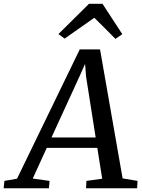

<svg xmlns="http://www.w3.org/2000/svg" viewBox="-85 -1014 766 1034"><path d="M-65.3 0 -61.3 -39.8 6.7 -51.6 344.4 -747.8H453.8L575.3 -53.3L655.8 -39.8L653.5 0H378.4L380.4 -39.8L465.4 -51.6L439 -217.7H166.8L91.3 -52.3L181.8 -39.8L178.6 0ZM192.3 -273.8H430.2L378.6 -601.2L373.1 -670L344.9 -606.3ZM229.7 -830.6 394.4 -993.6H467L573.6 -829.9L536.7 -804.7Q508.5 -833.1 480 -861.7Q451.6 -890.2 422.9 -918.3Q382.8 -890.2 343 -862.2Q303.2 -834.2 263.1 -806.1Z"/></svg>

Font: Merriweather Light
Style: Italic
Weight: 300
Italic angle: -7.8°
Designer: Eben Sorkin
Foundry: Eben Sorkin
Version: Version 2.101